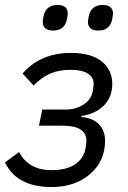

<svg xmlns="http://www.w3.org/2000/svg" viewBox="-20 -741 517 773"><path d="M194 -618Q152 -618 152 -653Q152 -658 155 -674Q164 -721 211 -721Q253 -721 253 -686Q253 -682 250 -665Q241 -618 194 -618ZM376 -618Q334 -618 334 -653Q334 -658 337 -674Q346 -721 393 -721Q435 -721 435 -686Q435 -682 432 -665Q423 -618 376 -618ZM187 12Q48 12 0 -87L57 -129Q95 -56 187 -56Q246 -56 280 -78Q314 -100 323 -137Q328 -159 328 -174Q328 -235 232 -235H137L150 -300H246Q285 -300 316 -320Q347 -340 353 -372Q357 -392 357 -403Q357 -430 333 -445Q309 -460 266 -460Q218 -460 184 -445.5Q150 -431 115 -397L71 -445Q143 -528 266 -528Q346 -528 389 -494Q432 -460 432 -403Q432 -351 399 -317Q366 -283 308 -274L307 -270Q354 -266 378.5 -240.5Q403 -215 403 -174Q403 -93 343 -40.5Q283 12 187 12Z"/></svg>

Font: Aneliza
Style: Italic
Weight: 400
Italic angle: -11.31°
Designer: Mike Abbink, Paul van der Laan, Pieter van Rosmalen
Foundry: Bold Monday
Version: Version 3.0